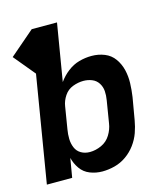

<svg xmlns="http://www.w3.org/2000/svg" viewBox="-111 -821 798 916"><g transform="rotate(-15 288.0 -363.5)"><path d="M282 8Q312 8 343 0Q374 -8 401 -27Q428 -46 447.5 -72.5Q467 -99 477.5 -128.5Q488 -158 493 -188L512 -298Q517 -332 518 -365.5Q519 -399 511.5 -430.5Q504 -462 485.5 -488Q467 -514 437 -526Q407 -538 373 -538Q342 -538 311.5 -529.5Q281 -521 254.5 -500.5Q228 -480 209 -453L256 -735H131L9 -630L96 -525L9 0H134L150 -94Q157 -65 174.5 -40Q192 -15 221 -3.5Q250 8 282 8ZM248 -97Q224 -97 205 -108Q186 -119 177.5 -139.5Q169 -160 168.5 -183Q168 -206 172 -229L190 -339Q194 -365 210 -389Q226 -413 252.5 -423Q279 -433 305 -433Q327 -433 347 -425Q367 -417 378.5 -399Q390 -381 391.5 -359.5Q393 -338 389 -315L371 -205Q367 -177 350.5 -150Q334 -123 305.5 -110Q277 -97 248 -97Z"/></g></svg>

Font: Iosevka Sparkle
Style: Bold Italic
Weight: 700
Italic angle: -9°
Designer: Belleve Invis
Foundry: Belleve Invis
Version: Version 4.5.0; ttfautohint (v1.8.3)